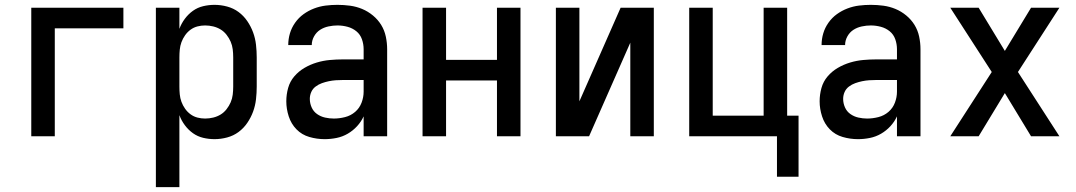

<svg xmlns="http://www.w3.org/2000/svg" viewBox="-20 -562 4440 792"><path d="M109 0V-530H489V-445H206V0Z M623 210V-530H720V-443Q728 -465 742.5 -484.5Q757 -504 776 -517.5Q795 -531 818 -536.5Q841 -542 865 -542Q891 -542 917 -535Q943 -528 964 -512.5Q985 -497 1000 -475Q1015 -453 1024 -428.5Q1033 -404 1036 -377.5Q1039 -351 1039 -325V-205Q1039 -179 1036 -152.5Q1033 -126 1024 -101.5Q1015 -77 1000 -55Q985 -33 964 -17.5Q943 -2 917 5Q891 12 865 12Q841 12 818 6.5Q795 1 776 -12.5Q757 -26 742.5 -45.5Q728 -65 720 -87V210ZM826 -73Q843 -73 859.5 -77Q876 -81 890 -89.5Q904 -98 914.5 -111.5Q925 -125 931.5 -140Q938 -155 940 -171.5Q942 -188 942 -205V-325Q942 -342 940 -358.5Q938 -375 931.5 -390Q925 -405 914.5 -418.5Q904 -432 890 -440.5Q876 -449 859.5 -453Q843 -457 826 -457Q810 -457 794.5 -453Q779 -449 766 -439.5Q753 -430 743.5 -416.5Q734 -403 728.5 -388Q723 -373 721.5 -357Q720 -341 720 -325V-205Q720 -189 721.5 -173Q723 -157 728.5 -142Q734 -127 743.5 -113.5Q753 -100 766 -90.5Q779 -81 794.5 -77Q810 -73 826 -73Z M1319 12Q1287 12 1256 3Q1225 -6 1203 -28.5Q1181 -51 1171 -82Q1161 -113 1161 -144Q1161 -172 1168.5 -199Q1176 -226 1194 -247Q1212 -268 1236 -282Q1260 -296 1286.5 -304Q1313 -312 1340.5 -314.5Q1368 -317 1395 -317H1480V-359Q1480 -380 1473 -400Q1466 -420 1450 -433Q1434 -446 1413.5 -451.5Q1393 -457 1372 -457Q1354 -457 1335 -453Q1316 -449 1300.5 -439Q1285 -429 1275.5 -412Q1266 -395 1266 -376H1169Q1169 -401 1176 -424.5Q1183 -448 1197.5 -468.5Q1212 -489 1232 -503.5Q1252 -518 1275.5 -527Q1299 -536 1323.5 -539Q1348 -542 1372 -542Q1398 -542 1424 -538.5Q1450 -535 1474 -525Q1498 -515 1518.5 -498Q1539 -481 1552.5 -459Q1566 -437 1571.5 -411Q1577 -385 1577 -359V0H1480V-82Q1470 -60 1453 -41.5Q1436 -23 1414.5 -10.5Q1393 2 1368.5 7Q1344 12 1319 12ZM1357 -73Q1380 -73 1403.5 -79Q1427 -85 1445 -100.5Q1463 -116 1471.5 -138.5Q1480 -161 1480 -184V-232H1395Q1380 -232 1365.5 -231Q1351 -230 1336.5 -227Q1322 -224 1308 -219Q1294 -214 1282 -205Q1270 -196 1264 -182.5Q1258 -169 1258 -154Q1258 -136 1265.5 -119Q1273 -102 1288 -91.5Q1303 -81 1321 -77Q1339 -73 1357 -73Z M1723 0V-530H1820V-315H2030V-530H2127V0H2030V-230H1820V0Z M2273 0V-530H2370V-144L2540 -530H2677V0H2580V-386L2410 0Z M3185 167V0H2823V-530H2920V-85H3130V-530H3227V-85H3274V167Z M3519 12Q3487 12 3456 3Q3425 -6 3403 -28.5Q3381 -51 3371 -82Q3361 -113 3361 -144Q3361 -172 3368.5 -199Q3376 -226 3394 -247Q3412 -268 3436 -282Q3460 -296 3486.5 -304Q3513 -312 3540.5 -314.5Q3568 -317 3595 -317H3680V-359Q3680 -380 3673 -400Q3666 -420 3650 -433Q3634 -446 3613.5 -451.5Q3593 -457 3572 -457Q3554 -457 3535 -453Q3516 -449 3500.5 -439Q3485 -429 3475.5 -412Q3466 -395 3466 -376H3369Q3369 -401 3376 -424.5Q3383 -448 3397.5 -468.5Q3412 -489 3432 -503.5Q3452 -518 3475.5 -527Q3499 -536 3523.5 -539Q3548 -542 3572 -542Q3598 -542 3624 -538.5Q3650 -535 3674 -525Q3698 -515 3718.5 -498Q3739 -481 3752.5 -459Q3766 -437 3771.5 -411Q3777 -385 3777 -359V0H3680V-82Q3670 -60 3653 -41.5Q3636 -23 3614.5 -10.5Q3593 2 3568.5 7Q3544 12 3519 12ZM3557 -73Q3580 -73 3603.5 -79Q3627 -85 3645 -100.5Q3663 -116 3671.5 -138.5Q3680 -161 3680 -184V-232H3595Q3580 -232 3565.5 -231Q3551 -230 3536.5 -227Q3522 -224 3508 -219Q3494 -214 3482 -205Q3470 -196 3464 -182.5Q3458 -169 3458 -154Q3458 -136 3465.5 -119Q3473 -102 3488 -91.5Q3503 -81 3521 -77Q3539 -73 3557 -73Z M3900 0 4071 -265 3900 -530H4017L4125 -352L4233 -530H4350L4179 -265L4350 0H4233L4125 -178L4017 0Z"/></svg>

Font: Lode Dark Term
Style: Bold
Weight: 700
Monospace: yes
Designer: Belleve Invis
Foundry: Belleve Invis
Version: Version 29.2.0